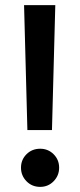

<svg xmlns="http://www.w3.org/2000/svg" viewBox="-20 -720 313 750"><path d="M87 -212 74 -700H196L183 -212ZM137 10Q105 10 83.5 -12Q62 -34 62 -65Q62 -96 83.5 -117.5Q105 -139 137 -139Q168 -139 189.5 -117.5Q211 -96 211 -65Q211 -34 189.5 -12Q168 10 137 10Z"/></svg>

Font: Rethink Sans SemiBold
Style: Regular
Weight: 600
Designer: The Rethink Sans project authors (Hans Thiessen). DM Sans designed by Colophon Foundry.
Foundry: Rethink Communications LLC
Version: Version 1.001